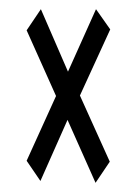

<svg xmlns="http://www.w3.org/2000/svg" viewBox="-20 -533 290 418"><path d="M188 -135 219 -181 154 -325 220 -469 189 -513 128 -377 69 -513 38 -467 102 -324 38 -183 68 -139 127 -272Z"/></svg>

Font: Inconsolata UltraCondensed Thin
Style: Regular
Weight: 100
Width: 1
Monospace: yes
Designer: Raph Levien, Cyreal, Brenton Simpson
Foundry: Raph Levien, Cyreal, Google
Version: Version 3.100